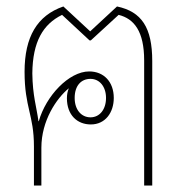

<svg xmlns="http://www.w3.org/2000/svg" viewBox="-20 -574 576 594"><path d="M85 0H108V-117C108 -201 155 -270 193 -301C189 -292 187 -281 187 -270C187 -218 219 -189 261 -189C306 -189 332 -226 332 -271C332 -321 301 -353 256 -353C193 -353 122 -277 100 -199H99C93 -244 81 -277 80 -347C81 -445 113 -499 172 -528L257 -449H261L347 -528C395 -516 426 -477 426 -387V0H451V-385C451 -489 418 -538 342 -554L259 -477L176 -554C95 -526 56 -460 56 -352C56 -241 85 -219 85 -121ZM260 -211C232 -211 211 -234 211 -271C211 -309 231 -330 260 -330C288 -330 308 -306 308 -271C308 -235 288 -211 260 -211Z"/></svg>

Font: Noto Sans Thai Looped SemiCondensed Thin
Style: Regular
Weight: 100
Width: 4
Designer: Sasikarn Vongin, Ben Mitchell
Foundry: The Fontpad Ltd
Version: Version 1.001